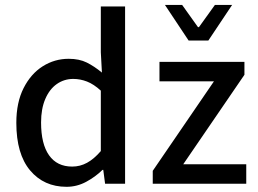

<svg xmlns="http://www.w3.org/2000/svg" viewBox="-20 -736 1032 769"><path d="M246.6 12.2Q155.8 12.2 100.6 -53.5Q45.4 -119.1 45.4 -244.1Q45.4 -325.7 74.5 -383.1Q103.5 -440.4 151.1 -470.5Q198.7 -500.5 254.9 -500.5Q297.4 -500.5 327.4 -485.6Q357.4 -470.7 388.2 -445.3L383.8 -526.9V-710H481V0H400.9L393.6 -55.7H390.6Q362.3 -27.8 325.2 -7.8Q288.1 12.2 246.6 12.2ZM269 -68.8Q300.8 -68.8 328.6 -84Q356.4 -99.1 383.8 -130.9V-373Q355.5 -398.9 328.4 -409.4Q301.3 -419.9 273.4 -419.9Q236.8 -419.9 207.5 -399.4Q178.2 -378.9 161.4 -339.6Q144.5 -300.3 144.5 -245.6Q144.5 -159.2 176.5 -114Q208.5 -68.8 269 -68.8ZM591.8 0V-51.8L836.9 -410.2H618.7V-488.3H959V-436.5L713.9 -78.1H966.3V0ZM735.4 -573.7 640.6 -716.3H709.5L772.9 -627.4H776.9L840.8 -716.3H909.7L814.5 -573.7Z"/></svg>

Font: Varta Light SemiBold
Style: Regular
Weight: 600
Version: Version 1.004